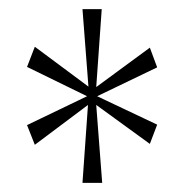

<svg xmlns="http://www.w3.org/2000/svg" viewBox="-20 -780 406 419"><path d="M160 -381 172 -551 56 -464 39 -507 170 -570 39 -634 56 -678 173 -591 160 -760H202L190 -590L307 -676L323 -633L192 -570L323 -508L307 -466L190 -551L203 -381Z"/></svg>

Font: Noto Serif Thai Condensed Thin
Style: Regular
Weight: 100
Width: 3
Designer: Monotype Design Team
Foundry: Monotype Imaging Inc.
Version: Version 2.001; ttfautohint (v1.8.4.7-5d5b)